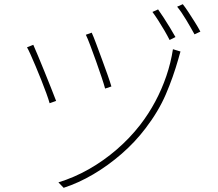

<svg xmlns="http://www.w3.org/2000/svg" viewBox="-20 -860 1040 917"><path d="M418 -704Q426 -687 439 -652Q452 -617 467 -576.5Q482 -536 494.5 -500.5Q507 -465 512 -447L482 -437Q477 -456 465 -492Q453 -528 438.5 -568.5Q424 -609 411 -643.5Q398 -678 390 -694ZM842 -614Q840 -608 837 -597Q834 -586 832 -579Q807 -491 772 -409.5Q737 -328 675 -247Q625 -181 560.5 -125Q496 -69 425.5 -27.5Q355 14 284 37L259 11Q334 -12 404.5 -52Q475 -92 537.5 -146Q600 -200 649 -263Q690 -316 721.5 -375Q753 -434 774.5 -497Q796 -560 806 -625ZM139 -646Q147 -628 161.5 -593.5Q176 -559 192.5 -518Q209 -477 224 -439.5Q239 -402 248 -378L217 -367Q212 -385 201.5 -414Q191 -443 177.5 -477Q164 -511 150.5 -543Q137 -575 126 -599.5Q115 -624 109 -634ZM735 -815Q746 -800 761.5 -776Q777 -752 792 -727.5Q807 -703 818 -683L790 -669Q780 -689 765.5 -714Q751 -739 735.5 -763Q720 -787 708 -803ZM853 -840Q865 -825 880 -802Q895 -779 910.5 -754.5Q926 -730 937 -709L909 -696Q892 -727 869 -765.5Q846 -804 826 -828Z"/></svg>

Font: Noto Sans TC
Style: Regular
Weight: 100
Designer: Ryoko NISHIZUKA 西塚涼子 (kana, bopomofo & ideographs); Paul D. Hunt (Latin, Greek & Cyrillic); Sandoll Communications 산돌커뮤니
Foundry: Adobe
Version: Version 2.004;hotconv 1.0.118;makeotfexe 2.5.65603